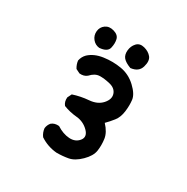

<svg xmlns="http://www.w3.org/2000/svg" viewBox="-132 -672 764 784"><g transform="rotate(30 250.0 -280.5)"><path d="M234.4 -3.9Q191.4 -7.8 156.2 -31.2Q144.5 -46.9 142.6 -66.4Q144.5 -82 154.3 -93.8Q168 -105.5 189.5 -103.5Q219.7 -84 249.5 -82Q279.3 -80.1 295.9 -101.1Q312.5 -122.1 289.1 -145.5Q265.6 -168.9 232.4 -171.9Q199.2 -174.8 169.9 -186.5Q158.2 -200.2 160.2 -221.7L169.9 -241.2Q205.1 -252.9 243.2 -255.9Q281.2 -258.8 302.2 -282.2Q323.2 -305.7 315.9 -328.1Q308.6 -350.6 280.3 -357.4Q252 -364.3 230.5 -363.3Q209 -362.3 189.5 -340.8Q175.8 -329.1 154.3 -331.1L134.8 -340.8Q125 -356.4 123 -374Q127 -393.6 140.6 -407.2Q166 -430.7 207.5 -436.5Q249 -442.4 289.1 -435.5Q329.1 -428.7 360.4 -399.4Q391.6 -370.1 394.5 -344.7Q397.5 -319.3 393.6 -290Q389.6 -260.7 375 -242.2Q360.4 -223.6 344.7 -208Q372.1 -178.7 376 -150.4Q379.9 -122.1 376 -95.2Q372.1 -68.4 344.2 -41Q316.4 -13.7 290 -8.8Q263.7 -3.9 234.4 -3.9ZM323.2 -454.1Q296.9 -463.9 286.1 -476.6Q275.4 -489.3 277.3 -510.7Q279.3 -532.2 293 -546.9Q306.6 -561.5 329.6 -555.7Q352.5 -549.8 365.2 -534.2Q377.9 -518.6 369.1 -488.3Q360.4 -458 323.2 -454.1ZM171.9 -461.9Q152.3 -463.9 139.6 -479.5Q127 -495.1 128.9 -515.6Q130.9 -536.1 147.5 -547.9Q164.1 -559.6 187.5 -552.7Q210.9 -545.9 215.3 -527.8Q219.7 -509.8 214.4 -487.3Q209 -464.8 171.9 -461.9Z"/></g></svg>

Font: NaikaiFont
Style: Regular
Weight: 400
Version: Version 1.67